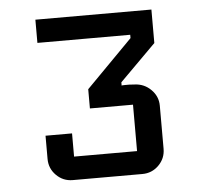

<svg xmlns="http://www.w3.org/2000/svg" viewBox="-42 -533 604 577"><g transform="rotate(-5 260.0 -245.0)"><path d="M435 -70Q435 -41 414.5 -20.5Q394 0 365 0H155Q126 0 105.5 -20.5Q85 -41 85 -70V-140H165V-70H355V-210H225V-268L365 -410V-420H85V-490H435V-389L326 -280V-270Q326 -271 337 -271Q342 -271 349 -271Q356 -271 365 -270Q394 -269 414.5 -248.5Q435 -228 435 -200Z"/></g></svg>

Font: Iceland
Style: Regular
Weight: 400
Designer: Cyreal (www.cyreal.org)
Foundry: Cyreal (www.cyreal.org)
Version: Version 1.001